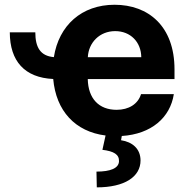

<svg xmlns="http://www.w3.org/2000/svg" viewBox="-20 -573 810 823"><path d="M131.4 -434.3H22C22.4 -310.7 85.6 -240.1 208.1 -234.4C220.2 -97.7 302.2 -8.5 432.5 7.8L419 69.2C468.4 75.3 491.1 89.1 490.1 118.3C489 148.4 453.1 162.6 393.5 162.6L394.9 230.1C513.8 230.1 582.7 185 582.4 114.3C582 64.6 547.6 35.5 498.9 28.1L502.1 9.9C628.9 1.8 709.5 -68.9 725.1 -169.4H584.5C571.4 -126.8 532 -102.3 479.8 -102.3C404.1 -102.3 358 -150.2 356.2 -234H728V-275.6C728 -460.9 615.8 -552.6 471.2 -552.6C329.9 -552.6 232.2 -464.1 210.9 -328.1C152.7 -333.1 131.4 -370.4 131.4 -434.3ZM356.5 -327.8C359.4 -390.3 407 -439.6 473.7 -439.6C539.4 -439.6 584.9 -392.8 585.6 -327.8Z"/></svg>

Font: Magic Ui Pro
Style: Bold
Weight: 700
Designer: Stefan Endress, Andreas Faust
Version: Version 1.000;FEAKit 1.0